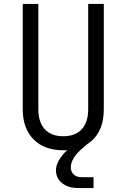

<svg xmlns="http://www.w3.org/2000/svg" viewBox="-20 -750 640 971"><path d="M376 201Q325 201 294 176Q263 151 263 111Q263 63 320 9Q316 10 310 10Q304 10 300 10Q204 10 149.5 -45.5Q95 -101 95 -197V-730H174V-197Q174 -132 206.5 -96.5Q239 -61 300 -61Q361 -61 393.5 -96.5Q426 -132 426 -197V-730H505V-197Q505 -75 421 -21L398 -1Q366 26 352 50.5Q338 75 338 96Q338 118 352.5 132Q367 146 392 146H453V201Z"/></svg>

Font: Tiny Light
Style: Regular
Weight: 300
Monospace: yes
Designer: Philipp Nurullin, Konstantin Bulenkov
Foundry: JetBrains
Version: Version 2.251; ttfautohint (v1.8.4.7-5d5b)